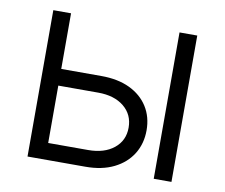

<svg xmlns="http://www.w3.org/2000/svg" viewBox="-65 -614 810 692"><g transform="rotate(10 340.5 -268.0)"><path d="M129.9 -332H288.6Q349.1 -332 392.6 -311.3Q436 -290.5 459.5 -253.4Q482.9 -216.3 482.9 -167.5Q482.9 -118.7 459.5 -80.8Q436 -43 392.6 -21.5Q349.1 0 288.6 0H76.7V-535.6H141.6V-61H287.6Q346.7 -61 382.1 -89.6Q417.5 -118.2 417.5 -165.5Q417.5 -213.4 382.1 -242.2Q346.7 -271 287.6 -271H129.9ZM538.6 0V-535.6H603.5V0Z"/></g></svg>

Font: Inter 20pt Light
Style: Regular
Weight: 300
Version: Version 4.001;git-66647c0bb